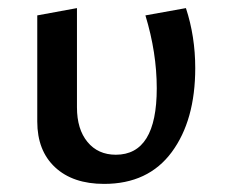

<svg xmlns="http://www.w3.org/2000/svg" viewBox="-20 -448 556 474"><path d="M72 -148V-410L170 -428V-183Q170 -129 196 -97.5Q222 -66 266 -66Q367 -66 367 -230Q367 -318 339 -410L439 -428Q462 -358 462 -280Q462 -151 404 -72.5Q346 6 237 6Q160 6 116 -35Q72 -76 72 -148Z"/></svg>

Font: Ysabeau Infant Semibold
Style: Regular
Weight: 600
Designer: Christian Thalmann (Catharsis Fonts)
Version: Version 0.003